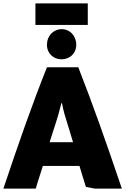

<svg xmlns="http://www.w3.org/2000/svg" viewBox="-35 -1100 763 1133"><path d="M684 13H524L472 3L448 -74C444 -88 438 -107 434 -121H218C205 -78 188 -30 176 13H-15C77 -262 156 -487 242 -703H427C512 -486 591 -263 684 13ZM396 -261C378 -319 362 -375 345 -429C336 -460 333 -487 329 -494C325 -488 324 -479 322 -471C306 -404 282 -340 258 -261ZM174 -953V-1080H483V-953ZM415 -836C415 -783 375 -750 328 -750C281 -750 242 -784 242 -836C242 -889 280 -928 330 -928C377 -928 415 -889 415 -836Z"/></svg>

Font: Repo Black
Style: Regular
Weight: 900
Designer: Stefan Peev
Foundry: Context Ltd
Version: Version 1.502